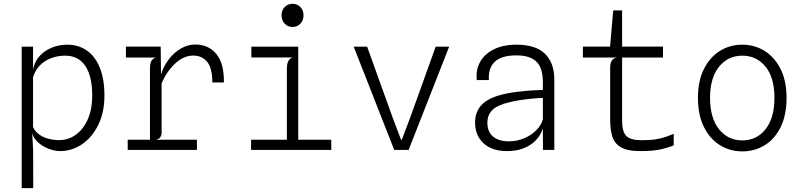

<svg xmlns="http://www.w3.org/2000/svg" viewBox="-20 -792 4240 1014"><path d="M94.5 201.5V-545.5H154.5V-424.5Q162.5 -467 189.2 -496.2Q216 -525.5 254.5 -540.8Q293 -556 335 -556Q395 -556 439.2 -524.8Q483.5 -493.5 507.5 -433.5Q531.5 -373.5 531.5 -287.5Q531.5 -198.5 499 -132.5Q466.5 -66.5 413.2 -30.2Q360 6 296.5 6Q268.5 6 235.8 -6.8Q203 -19.5 178 -43Q156.5 -63 150 -89L155 0L155.5 201.5ZM154.5 -385V-122.5V-121.5Q165 -97.5 186.5 -82Q208 -66.5 235.8 -59.2Q263.5 -52 292.5 -52Q340 -52 379.8 -80Q419.5 -108 443.2 -161Q467 -214 467 -289Q467 -388.5 430.8 -443.2Q394.5 -498 324.5 -498Q286.5 -498 252.2 -485.8Q218 -473.5 192.5 -448.5Q167 -423.5 154.5 -385Z M654.5 0V-54H772V-426.5Q772 -458 780 -471Q788 -484 804.5 -488H645V-546H828.5L830.5 -400Q845 -444.5 872.5 -480Q900 -515.5 936 -536.2Q972 -557 1011 -557Q1081.5 -557 1122.8 -506.5Q1164 -456 1162.5 -356.5H1101.5Q1101 -434.5 1073.2 -466.5Q1045.5 -498.5 1000.5 -498.5Q950.5 -498.5 905.8 -457.2Q861 -416 833.5 -352V-91Q833.5 -78.5 827.2 -68.2Q821 -58 803.5 -54H1020V0Z M1306 0V-54H1495V-427.5Q1495 -456.5 1503.5 -471.2Q1512 -486 1527.5 -488.5H1307.5V-545.5H1555V-54H1729.5V0ZM1525 -649.5Q1500.5 -649.5 1483.8 -666.8Q1467 -684 1467 -711Q1467 -738 1483.8 -755Q1500.5 -772 1525 -772Q1549.5 -772 1566.2 -755Q1583 -738 1583 -711Q1583 -684 1566.2 -666.8Q1549.5 -649.5 1525 -649.5Z M2062 0 1848 -545.5H1919L2052 -175.5L2098 -54H2102L2148 -175.5L2281 -545.5H2352L2138 0Z M2658.5 6Q2578.5 6 2533.8 -35.2Q2489 -76.5 2489 -144.5Q2489 -206 2529 -243.5Q2569 -281 2657.5 -298.5Q2679.5 -303 2705.8 -306.5Q2732 -310 2766.5 -312.8Q2801 -315.5 2847 -317V-359Q2847 -433 2813.2 -466.2Q2779.5 -499.5 2707.5 -499.5Q2628 -499.5 2592.8 -465.5Q2557.5 -431.5 2562 -369H2498Q2492 -422.5 2515.5 -464.8Q2539 -507 2588 -531.5Q2637 -556 2708 -556Q2809.5 -556 2858.5 -507.8Q2907.5 -459.5 2907.5 -371.5V0H2847.5L2847 -113.5Q2835 -76.5 2808.5 -49.8Q2782 -23 2744 -8.5Q2706 6 2658.5 6ZM2666 -45.5Q2710 -45.5 2747.8 -61.5Q2785.5 -77.5 2812 -104Q2838.5 -130.5 2847 -162V-275Q2810 -273.5 2778 -270Q2746 -266.5 2719.2 -262Q2692.5 -257.5 2672 -252.5Q2606 -237 2580 -210.8Q2554 -184.5 2554 -144Q2554 -97 2583.2 -71.5Q2612.5 -46 2666 -45.5Z M3362.5 6Q3293 6 3258.8 -14.5Q3224.5 -35 3213.5 -72Q3202.5 -109 3202.5 -158.5V-434.5Q3202.5 -452.5 3206.5 -463.2Q3210.5 -474 3218.2 -479.8Q3226 -485.5 3236.5 -488H3058.5V-546H3202L3218.5 -737H3265.5V-546H3481.5V-488H3265.5V-153Q3265.5 -96.5 3287.8 -74Q3310 -51.5 3367.5 -51.5Q3414 -51.5 3444.2 -56.5Q3474.5 -61.5 3496.2 -69.2Q3518 -77 3538 -85V-24.5Q3516 -14.5 3474.2 -4.2Q3432.5 6 3362.5 6Z M3900 7.5Q3834.5 7.5 3781.5 -25.8Q3728.5 -59 3697.2 -122.2Q3666 -185.5 3666 -275.5Q3666 -364 3697.2 -426.8Q3728.5 -489.5 3781.5 -522.8Q3834.5 -556 3900 -556Q3965.5 -556 4018.5 -522.8Q4071.5 -489.5 4102.8 -426.8Q4134 -364 4134 -275.5Q4134 -184 4102.8 -120.8Q4071.5 -57.5 4018.5 -25Q3965.5 7.5 3900 7.5ZM3900 -50.5Q3976 -50.5 4023 -109.5Q4070 -168.5 4070 -275.5Q4070 -382.5 4022.8 -440.2Q3975.5 -498 3900 -498Q3824.5 -498 3777.2 -439.2Q3730 -380.5 3730 -275.5Q3730 -169 3777.2 -109.8Q3824.5 -50.5 3900 -50.5Z"/></svg>

Font: Spline Sans Mono Light
Style: Regular
Weight: 300
Monospace: yes
Version: Version 1.004